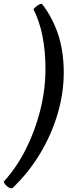

<svg xmlns="http://www.w3.org/2000/svg" viewBox="-60 -819 395 1039"><path d="M6 200Q-10 200 -23 188Q-36 176 -40 164Q29 89 79.5 -11Q130 -111 158 -223Q186 -335 186 -446Q186 -641 121 -769Q143 -795 166 -799Q223 -727 254 -634.5Q285 -542 285 -426Q285 -316 252 -203.5Q219 -91 156.5 13Q94 117 6 200Z"/></svg>

Font: Texturina SemiBold
Style: Italic
Weight: 600
Italic angle: -11°
Designer: Guillermo Torres Carreño
Foundry: Omnibus-Type
Version: Version 1.002; ttfautohint (v1.8.3)